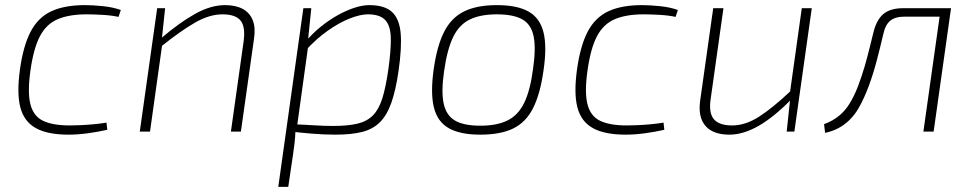

<svg xmlns="http://www.w3.org/2000/svg" viewBox="-20 -514 3797 750"><path d="M312 -494Q342 -494 381.5 -490Q421 -486 452 -475L443 -448Q416 -454 379.5 -456Q343 -458 319 -458Q250 -458 205.5 -439Q161 -420 136 -372.5Q111 -325 99 -239Q87 -155 98.5 -108Q110 -61 147.5 -42.5Q185 -24 253 -24Q268 -24 292.5 -25Q317 -26 344.5 -28.5Q372 -31 396 -35L399 -7Q364 1 324 6.5Q284 12 248 12Q166 12 120 -13.5Q74 -39 59.5 -94.5Q45 -150 58 -243Q71 -336 100 -391Q129 -446 180.5 -470Q232 -494 312 -494Z M859 -494Q901 -494 928.5 -479Q956 -464 967.5 -434.5Q979 -405 972 -361L921 0H882L932 -355Q939 -411 919 -434.5Q899 -458 849 -458Q798 -458 741.5 -425.5Q685 -393 609 -332L610 -365Q680 -425 741.5 -459.5Q803 -494 859 -494ZM625 -482 612 -360 614 -343 566 0H526L594 -482Z M1422 -494Q1482 -494 1511 -467.5Q1540 -441 1545 -385Q1550 -329 1537 -238Q1526 -161 1508.5 -112Q1491 -63 1463.5 -36Q1436 -9 1394 1.5Q1352 12 1291 12Q1268 12 1245 11Q1222 10 1197.5 8Q1173 6 1149 3.5Q1125 1 1101 -3L1115 -29Q1169 -27 1207.5 -24.5Q1246 -22 1281 -22Q1339 -22 1376.5 -31Q1414 -40 1437 -63.5Q1460 -87 1473.5 -130Q1487 -173 1497 -243Q1508 -321 1506.5 -368Q1505 -415 1484 -436.5Q1463 -458 1417 -458Q1387 -458 1345.5 -441.5Q1304 -425 1259.5 -393.5Q1215 -362 1173 -316L1169 -346Q1198 -381 1231 -408Q1264 -435 1298 -454Q1332 -473 1364 -483.5Q1396 -494 1422 -494ZM1196 -482 1183 -355 1186 -350 1140 -18 1134 -1Q1133 25 1130.5 46Q1128 67 1124 94L1106 216H1067L1165 -482Z M1921 -494Q2000 -494 2044.5 -469Q2089 -444 2103 -388Q2117 -332 2103 -238Q2090 -146 2062 -91Q2034 -36 1984.5 -12Q1935 12 1856 12Q1778 12 1733.5 -13Q1689 -38 1675 -94Q1661 -150 1674 -243Q1687 -335 1715 -390Q1743 -445 1793 -469.5Q1843 -494 1921 -494ZM1921 -458Q1857 -458 1815.5 -438Q1774 -418 1750.5 -370Q1727 -322 1715 -238Q1703 -157 1713 -110Q1723 -63 1757.5 -43Q1792 -23 1856 -23Q1921 -23 1962.5 -43.5Q2004 -64 2027.5 -112Q2051 -160 2062 -243Q2074 -325 2064.5 -372Q2055 -419 2020 -438.5Q1985 -458 1921 -458Z M2488 -494Q2518 -494 2557.5 -490Q2597 -486 2628 -475L2619 -448Q2592 -454 2555.5 -456Q2519 -458 2495 -458Q2426 -458 2381.5 -439Q2337 -420 2312 -372.5Q2287 -325 2275 -239Q2263 -155 2274.5 -108Q2286 -61 2323.5 -42.5Q2361 -24 2429 -24Q2444 -24 2468.5 -25Q2493 -26 2520.5 -28.5Q2548 -31 2572 -35L2575 -7Q2540 1 2500 6.5Q2460 12 2424 12Q2342 12 2296 -13.5Q2250 -39 2235.5 -94.5Q2221 -150 2234 -243Q2247 -336 2276 -391Q2305 -446 2356.5 -470Q2408 -494 2488 -494Z M2806 -482 2756 -127Q2748 -73 2768.5 -48.5Q2789 -24 2840 -24Q2892 -24 2945.5 -58.5Q2999 -93 3070 -160L3072 -127Q3005 -58 2944.5 -23Q2884 12 2829 12Q2765 12 2735.5 -22.5Q2706 -57 2715 -121L2766 -482ZM3151 -482 3083 0H3053L3067 -132L3065 -147L3112 -482Z M3682 -482 3677 -449H3513Q3477 -449 3457.5 -433Q3438 -417 3430 -379Q3419 -332 3405.5 -280Q3392 -228 3374 -179Q3356 -130 3333 -90Q3319 -66 3299.5 -46.5Q3280 -27 3256 -14Q3232 -1 3203 5L3199 -29Q3234 -42 3258.5 -62.5Q3283 -83 3299 -110Q3317 -139 3331.5 -177Q3346 -215 3357.5 -254.5Q3369 -294 3377.5 -329.5Q3386 -365 3392 -388Q3404 -437 3431 -459.5Q3458 -482 3508 -482ZM3695 -482 3627 0H3587L3655 -482Z"/></svg>

Font: Exo 2 ExtraLight
Style: Italic
Weight: 250
Italic angle: -8°
Designer: Natanael Gama
Foundry: Natanael Gama
Version: Version 2.010